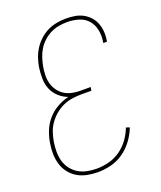

<svg xmlns="http://www.w3.org/2000/svg" viewBox="-139 -831 778 928"><g transform="rotate(-20 250.0 -367.5)"><path d="M204 8Q176 8 149 2.5Q122 -3 100 -16Q78 -29 61.5 -50Q45 -71 37.5 -96.5Q30 -122 29.5 -149.5Q29 -177 34 -205Q39 -236 51 -265.5Q63 -295 84.5 -319.5Q106 -344 134.5 -360Q163 -376 193 -383Q168 -392 147.5 -410.5Q127 -429 116.5 -454Q106 -479 105.5 -508Q105 -537 109 -566Q113 -590 121 -613Q129 -636 142.5 -657Q156 -678 175.5 -695.5Q195 -713 217 -723.5Q239 -734 263 -738.5Q287 -743 311 -743Q333 -743 355.5 -739.5Q378 -736 397 -726Q416 -716 430.5 -700.5Q445 -685 453 -665Q461 -645 463 -622.5Q465 -600 461 -577L460 -570H441L442 -577Q447 -607 441 -636.5Q435 -666 416.5 -687Q398 -708 369.5 -716.5Q341 -725 311 -725Q289 -725 267 -721Q245 -717 225 -707Q205 -697 187.5 -681Q170 -665 158.5 -646Q147 -627 140 -606Q133 -585 129 -563Q125 -541 124.5 -519Q124 -497 129.5 -476.5Q135 -456 147.5 -439Q160 -422 177 -411Q194 -400 215 -395.5Q236 -391 258 -391H311L308 -373H255Q232 -373 208.5 -369.5Q185 -366 162.5 -356Q140 -346 120.5 -329.5Q101 -313 86.5 -292.5Q72 -272 64.5 -249Q57 -226 53 -203Q49 -178 49 -153Q49 -128 55.5 -105Q62 -82 76.5 -63Q91 -44 111 -32Q131 -20 155 -15Q179 -10 204 -10Q235 -10 266.5 -18Q298 -26 325.5 -45Q353 -64 373 -91.5Q393 -119 404 -149L422 -143Q410 -111 388 -81Q366 -51 336 -30Q306 -9 271.5 -0.5Q237 8 204 8Z"/></g></svg>

Font: Iosevka SS18 Thin
Style: Italic
Weight: 100
Italic angle: -9°
Monospace: yes
Designer: Belleve Invis
Foundry: Belleve Invis
Version: Version 25.1.1; ttfautohint (v1.8.4)